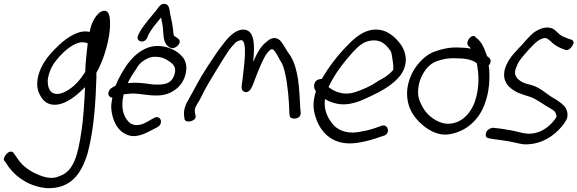

<svg xmlns="http://www.w3.org/2000/svg" viewBox="-31 -714 3001 998"><path d="M-6 124 15 155C59 214 129 257 213 264C334 268 391 194 425 81C460 -54 466 -193 470 -308V-321V-336C496 -381 519 -444 531 -503C539 -539 542 -576 541 -600C540 -614 541 -666 504 -657C500 -656 495 -654 491 -652C462 -631 443 -592 435 -548C378 -562 316 -517 278 -482C245 -451 207 -412 183 -362C157 -306 156 -256 177 -220C195 -182 232 -157 291 -176C333 -190 372 -222 411 -261C408 -189 403 -97 391 -24C375 81 355 177 279 201H278L277 202C242 219 200 208 168 194C128 178 89 152 65 117L43 86C39 80 35 74 26 74C12 74 -6 90 -11 112C-12 117 -10 121 -6 124ZM217 -298C223 -338 237 -369 257 -395C282 -428 315 -460 350 -480C379 -496 401 -498 425 -489C420 -446 413 -386 412 -340L403 -327C373 -281 333 -245 291 -230C235 -213 216 -249 217 -298Z M536 -215C540 -210 546 -207 553 -206C550 -190 547 -173 547 -157C550 -90 580 -30 634 -12C678 5 726 -21 764 -41L785 -52C823 -70 804 -121 768 -100L750 -90C739 -83 728 -77 717 -72C682 -57 651 -63 634 -85C609 -112 596 -161 612 -224L655 -228C702 -228 743 -215 795 -218C858 -221 915 -261 932 -323C944 -365 936 -397 917 -419C889 -452 841 -475 788 -475C726 -475 673 -436 633 -383C612 -353 586 -311 570 -269C562 -265 554 -260 548 -256C531 -244 529 -225 536 -215ZM679 -358V-359C687 -374 698 -386 709 -394C730 -409 749 -419 776 -419C802 -419 824 -412 841 -400C868 -383 888 -367 876 -327C860 -276 821 -272 764 -275C735 -279 701 -284 667 -284H666C655 -283 645 -283 633 -282C646 -309 663 -337 679 -358ZM735 -520 739 -530C744 -542 758 -562 767 -575C780 -591 792 -606 806 -623C809 -608 812 -598 814 -582C820 -549 813 -497 842 -474L853 -466H854C881 -453 924 -498 892 -515L882 -523H881C871 -528 873 -528 870 -544C868 -573 861 -610 855 -636H854V-637C850 -651 854 -694 822 -694C813 -694 804 -690 796 -680V-679H795C785 -664 775 -652 762 -637L737 -607V-606C718 -583 700 -560 687 -531C671 -496 722 -484 735 -520Z M1357 -499C1324 -475 1304 -435 1285 -392C1291 -457 1297 -540 1252 -557C1222 -568 1190 -549 1170 -531C1156 -519 1141 -502 1126 -481C1108 -459 1084 -424 1050 -372C998 -292 988 -265 953 -204C935 -174 922 -146 926 -112L928 -96C931 -71 995 -83 985 -115L982 -131C980 -151 987 -162 1001 -185V-186H1002C1011 -203 1022 -223 1033 -246C1050 -279 1141 -428 1159 -453C1172 -470 1182 -482 1191 -490V-491C1199 -498 1206 -501 1212 -503C1228 -508 1230 -505 1237 -492C1240 -481 1243 -465 1242 -445V-444C1243 -404 1234 -346 1230 -303C1225 -267 1218 -244 1241 -236C1269 -229 1281 -266 1291 -293C1297 -310 1305 -329 1313 -349C1331 -393 1350 -437 1374 -455C1388 -465 1397 -449 1407 -433L1424 -402C1438 -382 1446 -359 1452 -327C1464 -276 1472 -189 1473 -128L1475 -111C1476 -106 1479 -102 1485 -100C1504 -93 1531 -101 1532 -124V-125L1531 -145H1530C1529 -156 1529 -176 1527 -202C1522 -296 1512 -385 1465 -443C1453 -461 1444 -480 1430 -498C1413 -519 1386 -525 1357 -499Z M1610 -292C1594 -269 1604 -250 1611 -239C1594 -184 1596 -148 1609 -107C1636 -19 1705 45 1822 29C1857 24 1890 16 1920 6L1962 -8C2000 -17 1988 -70 1955 -61H1954L1912 -46C1887 -38 1860 -32 1829 -27C1768 -18 1721 -39 1697 -71C1672 -102 1651 -142 1658 -199C1683 -184 1710 -175 1741 -172C1793 -168 1844 -189 1885 -209C1942 -235 2015 -272 2056 -330V-331C2096 -394 2075 -452 2050 -486C2027 -516 1997 -544 1960 -555C1886 -576 1825 -531 1776 -479C1731 -434 1678 -368 1642 -304C1626 -304 1614 -296 1610 -292ZM1676 -262 1678 -264C1707 -329 1763 -399 1803 -443C1834 -476 1860 -499 1898 -503C1952 -510 1977 -480 2000 -448C2006 -439 2021 -341 2009 -347C1992 -325 1961 -306 1932 -292V-291C1897 -267 1857 -249 1815 -235C1760 -217 1711 -234 1676 -262Z M2105 -139C2124 -100 2161 -64 2194 -43C2223 -25 2265 -6 2315 -18C2394 -34 2461 -92 2490 -178C2513 -240 2515 -306 2512 -354L2509 -373C2519 -384 2524 -401 2513 -412L2500 -423C2499 -430 2495 -436 2493 -443C2484 -469 2468 -501 2446 -516L2440 -522C2423 -542 2385 -497 2403 -476L2411 -468C2413 -467 2414 -465 2416 -461C2397 -465 2375 -467 2352 -467C2310 -469 2271 -461 2234 -448C2185 -433 2141 -388 2115 -341C2073 -262 2080 -188 2105 -139ZM2240 -396C2268 -407 2304 -413 2338 -411C2384 -411 2419 -406 2447 -386C2458 -332 2463 -260 2437 -185C2408 -104 2342 -58 2271 -74C2219 -89 2179 -125 2158 -173C2150 -188 2145 -202 2143 -219C2135 -296 2183 -378 2240 -396Z M2918 -106C2923 -143 2904 -165 2881 -181C2873 -188 2861 -196 2848 -203C2810 -224 2781 -257 2734 -271L2698 -281C2681 -287 2661 -300 2654 -312C2647 -324 2643 -331 2648 -352C2663 -395 2671 -403 2712 -450C2739 -480 2759 -499 2770 -505C2788 -515 2802 -520 2814 -513L2832 -499C2846 -484 2865 -472 2886 -463L2904 -456C2920 -447 2938 -463 2946 -480C2952 -490 2954 -505 2935 -509L2915 -516C2903 -521 2892 -525 2885 -530C2871 -539 2861 -553 2845 -564H2844C2817 -577 2788 -571 2758 -554C2737 -543 2715 -519 2685 -484C2651 -449 2627 -422 2616 -404C2605 -386 2597 -369 2593 -354C2579 -295 2608 -264 2640 -244C2671 -223 2712 -218 2745 -202C2775 -186 2808 -162 2842 -143C2856 -133 2859 -126 2862 -107C2836 -64 2792 -29 2743 -21C2698 -13 2663 -31 2622 -37C2599 -40 2576 -46 2547 -48L2530 -50C2529 -50 2515 -46 2510 -42C2494 -32 2491 -14 2496 -3C2499 1 2503 4 2511 5L2527 8C2554 11 2580 16 2604 19C2631 23 2661 32 2690 36C2762 40 2825 10 2873 -39C2889 -55 2911 -81 2918 -104Z"/></svg>

Font: Stray Cat
Style: BdCnObl
Weight: 700
Version: Version 1.0